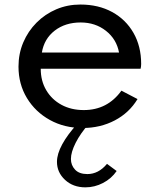

<svg xmlns="http://www.w3.org/2000/svg" viewBox="-20 -548 701 846"><path d="M344 16Q422 16 485.8 -17.5Q549.5 -51 586 -111.5L515 -148.5Q453.5 -63 349 -63Q293.5 -63 250.8 -86.2Q208 -109.5 183.8 -150.5Q159.5 -191.5 159.5 -245H599.5Q602 -255.5 602 -266Q602 -344 568.2 -403Q534.5 -462 474.2 -495Q414 -528 334 -528Q277.5 -528 228 -507Q178.5 -486 141 -448.2Q103.5 -410.5 82.5 -361Q61.5 -311.5 61.5 -254.5Q61.5 -177.5 98.5 -116.2Q135.5 -55 199.5 -19.5Q263.5 16 344 16ZM164.5 -316.5Q174.5 -377 221 -413Q267.5 -449 335.5 -449Q400 -449 446.8 -412.2Q493.5 -375.5 504.5 -316.5ZM356.5 277.5Q397 277.5 434 258.2Q471 239 494 205.5L451.5 174Q414 219 365 219Q329 219 310.8 199.5Q292.5 180 292.5 152.5Q292.5 122.5 313.5 81Q334.5 39.5 371.5 -2H320.5Q277.5 45 254.2 87.8Q231 130.5 231 165Q231 211.5 266.5 244.5Q302 277.5 356.5 277.5Z"/></svg>

Font: Spartan Medium
Style: Regular
Weight: 500
Designer: Matt Bailey, Mirko Velimirovic
Foundry: Matt Bailey
Version: Version 1.003; ttfautohint (v1.8.3)